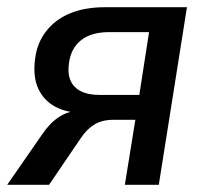

<svg xmlns="http://www.w3.org/2000/svg" viewBox="-21 -512 576 532"><path d="M-1 0 96 -140Q117 -171 142 -187.5Q167 -204 193 -204H206L205 -199Q162 -200 131 -217Q100 -234 85 -266.5Q70 -299 76 -347Q81 -392 106.5 -425Q132 -458 173 -475Q214 -492 270 -492H497L419 0H325L354 -180H292Q262 -180 240.5 -167Q219 -154 202 -128L115 0ZM255 -249H365L392 -423H281Q232 -423 203.5 -400.5Q175 -378 170 -336Q164 -294 186 -271.5Q208 -249 255 -249Z"/></svg>

Font: Nunito Sans 10pt SemiCondensed SemiBold
Style: Italic
Weight: 600
Width: 4
Italic angle: -9°
Designer: Vernon Adams
Foundry: Vernon Adams
Version: Version 3.101;gftools[0.9.27]